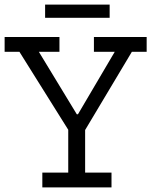

<svg xmlns="http://www.w3.org/2000/svg" viewBox="-24 -810 657 830"><path d="M546 -586 344 -248V-64H458V0H159V-64H271V-249L60 -586H-4V-650H233V-586H144L308 -316H313L472 -586H382V-650H610V-586ZM171 -733V-790H450V-733Z"/></svg>

Font: Zilla Slab Regular
Style: Regular
Weight: 400
Designer: Typotheque.com
Foundry: Typotheque type foundry
Version: Version 1.0; 2017